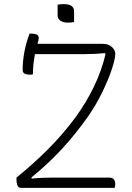

<svg xmlns="http://www.w3.org/2000/svg" viewBox="-20 -913 640 933"><path d="M260 -890Q272 -893 290 -893Q340 -893 340 -858V-806Q328 -803 310 -803Q287 -803 273.5 -812.5Q260 -822 260 -838ZM537 0H83Q70 0 65 -11.5Q60 -23 60 -40V-50Q143 -117 216 -190.5Q289 -264 347 -343Q400 -416 437 -493Q474 -570 493 -651L489 -655Q460 -652 437.5 -651Q415 -650 390 -650H150Q146 -629 143 -604.5Q140 -580 140 -552Q134 -550 125 -550Q110 -550 100 -555Q90 -560 90 -573Q90 -617 99 -663.5Q108 -710 124 -750Q146 -750 157.5 -745.5Q169 -741 168 -727Q168 -723 166.5 -716Q165 -709 162 -700H479Q508 -700 524 -684.5Q540 -669 540 -653V-650Q540 -627 523.5 -577Q507 -527 477.5 -466Q448 -405 408 -347Q344 -257 278 -186Q212 -115 133 -51L134 -45Q163 -48 186 -49Q209 -50 234 -50H510Q527 -50 533.5 -41Q540 -32 540 -19Q540 -9 537 0Z"/></svg>

Font: Recursive Mn Csl St Lt
Style: Regular
Weight: 300
Monospace: yes
Version: Version 1.079;hotconv 1.0.112;makeotfexe 2.5.65598; ttfautoh